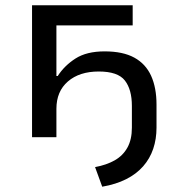

<svg xmlns="http://www.w3.org/2000/svg" viewBox="-20 -518 676 725"><path d="M366 187 339 113Q382 105 413 87.5Q444 70 461 39.5Q478 9 478 -36V-118Q478 -180 451.5 -214Q425 -248 353 -248Q280 -248 236.5 -210.5Q193 -173 193 -107V0H101V-498H481V-422H193V-231H198Q223 -270 265 -297Q307 -324 375 -324Q444 -324 487 -300.5Q530 -277 550.5 -232Q571 -187 571 -123V-36Q571 7 558.5 44Q546 81 520.5 110Q495 139 456.5 158.5Q418 178 366 187Z"/></svg>

Font: Nunito Sans 6pt
Style: Regular
Weight: 400
Version: Version 3.101;gftools[0.9.27]